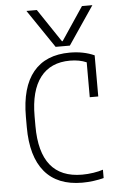

<svg xmlns="http://www.w3.org/2000/svg" viewBox="-65 -1046 729 1102"><g transform="rotate(-5 300.0 -495.0)"><path d="M364 10Q221 10 147.5 -78Q74 -166 74 -335V-395Q74 -565 146 -652.5Q218 -740 357 -740Q436 -740 498 -712V-475H449V-676Q408 -694 354 -694Q242 -694 183 -617.5Q124 -541 124 -393V-337Q124 -36 367 -36Q399 -36 432 -41Q465 -46 488 -54V-6Q463 1 429.5 5.5Q396 10 364 10ZM130 -1000 279 -780H361L510 -1000H450L322 -809H318L190 -1000Z"/></g></svg>

Font: M PLUS Code Latin 60 Light
Style: Regular
Weight: 300
Width: 7
Monospace: yes
Designer: Coji Morishita
Foundry: UNDERFOREST DESIGN
Version: Version 1.005; ttfautohint (v1.8.3)